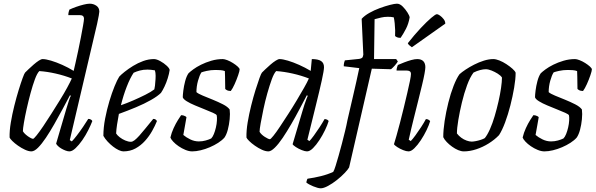

<svg xmlns="http://www.w3.org/2000/svg" viewBox="-20 -820 3231 1040"><path d="M150 0Q135 0 115.5 -9Q96 -18 77.5 -31Q59 -44 46.5 -56.5Q34 -69 32 -75Q31 -111 38.5 -156Q46 -201 57.5 -247Q69 -293 81 -332Q93 -371 102.5 -397Q112 -423 116 -427Q122 -433 134.5 -445Q147 -457 162 -470Q177 -483 190 -491.5Q203 -500 211 -500Q228 -500 256.5 -491.5Q285 -483 317.5 -468.5Q350 -454 379 -436Q382 -448 388.5 -477Q395 -506 403 -543Q411 -580 418 -617Q425 -654 430 -682Q435 -710 435 -719Q435 -728 429.5 -733Q424 -738 413 -738H350Q350 -746 352 -755Q354 -764 356 -768Q373 -776 393 -783Q413 -790 433 -795Q453 -800 466 -800Q486 -800 502 -789Q518 -778 518 -757Q518 -754 515 -735.5Q512 -717 506 -691L358 -61L369 -54Q380 -65 396.5 -86.5Q413 -108 430 -133Q447 -158 458 -176Q467 -176 473 -172Q479 -168 480 -164Q472 -143 458 -115Q444 -87 426 -61Q408 -35 389.5 -17.5Q371 0 356 0Q347 0 335 -4.5Q323 -9 312 -15.5Q301 -22 293.5 -29.5Q286 -37 284 -42L340 -233Q347 -256 353.5 -276Q360 -296 364 -301L359 -304Q341 -270 319 -229Q297 -188 274 -147.5Q251 -107 228.5 -73.5Q206 -40 186 -20Q166 0 150 0ZM159 -68Q163 -68 178 -86.5Q193 -105 214 -136Q235 -167 258 -203.5Q281 -240 304 -277Q327 -314 344 -345.5Q361 -377 369 -395Q328 -411 282 -421.5Q236 -432 193 -435Q181 -423 169 -390.5Q157 -358 145.5 -315.5Q134 -273 124.5 -230.5Q115 -188 109.5 -155Q104 -122 104 -109Q109 -100 120 -90.5Q131 -81 142.5 -74.5Q154 -68 159 -68Z M648 0Q638 0 623 -7Q608 -14 592.5 -26Q577 -38 563 -53Q549 -68 540 -84Q540 -129 549.5 -178Q559 -227 572.5 -272Q586 -317 600.5 -352.5Q615 -388 626 -405Q635 -415 655 -431Q675 -447 701 -463Q727 -479 756 -489.5Q785 -500 814 -500Q828 -500 848 -489Q868 -478 883 -464Q898 -450 899 -441Q896 -420 888.5 -396Q881 -372 871 -351Q861 -330 852 -317Q834 -299 798 -278.5Q762 -258 716.5 -239Q671 -220 624 -203Q618 -172 614 -145Q610 -118 609 -97Q615 -87 628.5 -76.5Q642 -66 658.5 -59Q675 -52 689 -52Q698 -52 709 -60.5Q720 -69 734.5 -85Q749 -101 767.5 -124Q786 -147 810 -176Q818 -176 823 -172.5Q828 -169 830 -164Q820 -139 804 -110.5Q788 -82 765.5 -57Q743 -32 714 -16Q685 0 648 0ZM635 -250Q667 -261 701.5 -276Q736 -291 767 -306.5Q798 -322 816 -336Q818 -345 819.5 -356Q821 -367 821 -374Q823 -392 823 -409.5Q823 -427 819 -439Q808 -441 797.5 -442Q787 -443 779 -443Q756 -443 737.5 -438Q719 -433 704 -426Q685 -398 666.5 -350.5Q648 -303 635 -250Z M1021 0Q1004 0 984.5 -8Q965 -16 947.5 -28Q930 -40 918 -53Q906 -66 903 -75Q909 -101 920.5 -126Q932 -151 944 -170Q956 -189 961 -196Q968 -196 973.5 -194.5Q979 -193 983.5 -190.5Q988 -188 990 -185Q987 -169 982.5 -142Q978 -115 973 -89Q988 -76 1010.5 -65Q1033 -54 1057 -54Q1076 -54 1094 -59Q1112 -64 1124 -70Q1132 -78 1138.5 -94Q1145 -110 1149.5 -129.5Q1154 -149 1155 -167Q1156 -185 1154 -195Q1152 -201 1133.5 -209Q1115 -217 1089 -227.5Q1063 -238 1036.5 -249Q1010 -260 991.5 -271.5Q973 -283 970 -293Q970 -305 973 -329.5Q976 -354 983 -380.5Q990 -407 1001 -423Q1009 -431 1026.5 -444Q1044 -457 1069 -469.5Q1094 -482 1124.5 -491Q1155 -500 1187 -500Q1196 -500 1211.5 -494Q1227 -488 1242 -478.5Q1257 -469 1267.5 -459.5Q1278 -450 1278 -444Q1278 -436 1270 -412.5Q1262 -389 1251 -364.5Q1240 -340 1230 -327Q1224 -327 1217.5 -328.5Q1211 -330 1206.5 -333Q1202 -336 1200 -338Q1200 -351 1199.5 -369Q1199 -387 1199 -405Q1199 -423 1198 -435Q1188 -439 1174.5 -440Q1161 -441 1148 -441Q1122 -441 1100 -436Q1078 -431 1071 -428Q1061 -413 1052.5 -382.5Q1044 -352 1044 -321Q1054 -312 1078.5 -302Q1103 -292 1132.5 -280Q1162 -268 1187.5 -255Q1213 -242 1224 -227Q1227 -204 1224 -174Q1221 -144 1214 -117.5Q1207 -91 1196 -75Q1183 -60 1162 -46.5Q1141 -33 1116.5 -22.5Q1092 -12 1067 -6Q1042 0 1021 0Z M1434 0Q1418 0 1398.5 -9Q1379 -18 1360.5 -31Q1342 -44 1329.5 -56.5Q1317 -69 1315 -75Q1314 -112 1321.5 -157Q1329 -202 1340.5 -248Q1352 -294 1364 -332.5Q1376 -371 1385.5 -397Q1395 -423 1399 -427Q1405 -433 1417.5 -445Q1430 -457 1445 -470Q1460 -483 1473.5 -491.5Q1487 -500 1494 -500Q1511 -500 1539.5 -491.5Q1568 -483 1600.5 -468.5Q1633 -454 1663 -436L1669 -500Q1703 -500 1719 -489.5Q1735 -479 1735 -456Q1735 -439 1723 -384.5Q1711 -330 1690.5 -247.5Q1670 -165 1645 -63L1656 -56Q1665 -65 1680 -85.5Q1695 -106 1711 -130.5Q1727 -155 1738 -175Q1746 -175 1752.5 -171.5Q1759 -168 1760 -164Q1754 -143 1740.5 -115Q1727 -87 1710 -61Q1693 -35 1675.5 -17.5Q1658 0 1643 0Q1632 0 1614.5 -7Q1597 -14 1582.5 -23.5Q1568 -33 1565 -39L1617 -214Q1623 -235 1629 -253Q1635 -271 1640 -284Q1645 -297 1647 -301L1642 -304Q1624 -270 1602.5 -229Q1581 -188 1557.5 -147.5Q1534 -107 1511.5 -73.5Q1489 -40 1468.5 -20Q1448 0 1434 0ZM1442 -66Q1446 -66 1461 -84.5Q1476 -103 1496.5 -134Q1517 -165 1541 -202Q1565 -239 1587 -276Q1609 -313 1627 -344.5Q1645 -376 1653 -395Q1612 -411 1565.5 -421.5Q1519 -432 1476 -435Q1464 -423 1452 -390Q1440 -357 1428 -314.5Q1416 -272 1407 -229Q1398 -186 1392 -152.5Q1386 -119 1386 -106Q1395 -91 1414.5 -78.5Q1434 -66 1442 -66Z M1717 200Q1710 200 1699 197Q1688 194 1676 189Q1664 184 1654 178.5Q1644 173 1639 168Q1641 161 1642.5 155.5Q1644 150 1646 148Q1682 143 1718.5 134Q1755 125 1785 111Q1791 101 1798 78Q1805 55 1814 24Q1823 -7 1832 -42Q1841 -77 1849 -109.5Q1857 -142 1862 -169Q1877 -235 1893.5 -305Q1910 -375 1926 -451L1842 -461Q1842 -472 1844 -480.5Q1846 -489 1848 -493L1926 -501Q1937 -503 1941.5 -507Q1946 -511 1948 -524L1939 -718Q1954 -735 1980.5 -750Q2007 -765 2037 -776Q2067 -787 2092.5 -793.5Q2118 -800 2130 -800Q2146 -800 2161 -785Q2176 -770 2187 -752.5Q2198 -735 2199 -726Q2193 -691 2179 -664Q2165 -637 2150 -615Q2138 -615 2131 -618Q2124 -621 2120 -625Q2121 -637 2120.5 -655.5Q2120 -674 2118 -693.5Q2116 -713 2113 -726Q2105 -728 2096.5 -728.5Q2088 -729 2080 -729Q2061 -729 2044.5 -725Q2028 -721 2009 -716L2006 -500H2126L2135 -487Q2129 -477 2118.5 -465Q2108 -453 2098 -445L1994 -448L1871 87Q1865 98 1847 117Q1829 136 1805 155Q1781 174 1757 187Q1733 200 1717 200Z M2193 0Q2181 0 2163.5 -7Q2146 -14 2131.5 -23.5Q2117 -33 2114 -39Q2119 -54 2127.5 -84.5Q2136 -115 2146.5 -154.5Q2157 -194 2167 -236Q2177 -278 2186 -316Q2195 -354 2200.5 -381.5Q2206 -409 2206 -419Q2206 -430 2199.5 -434Q2193 -438 2181 -438H2128Q2128 -446 2130.5 -455Q2133 -464 2135 -468Q2151 -475 2170.5 -482.5Q2190 -490 2208.5 -495Q2227 -500 2240 -500Q2262 -500 2273 -488.5Q2284 -477 2284 -456Q2284 -446 2279.5 -421Q2275 -396 2266 -359Q2257 -322 2245.5 -275.5Q2234 -229 2220.5 -175.5Q2207 -122 2194 -63L2205 -56Q2215 -66 2230 -86.5Q2245 -107 2261 -131.5Q2277 -156 2287 -175Q2295 -175 2301 -171.5Q2307 -168 2310 -164Q2304 -143 2290.5 -115Q2277 -87 2259.5 -60.5Q2242 -34 2224.5 -17Q2207 0 2193 0ZM2211 -564Q2205 -568 2197.5 -574.5Q2190 -581 2189 -586Q2226 -633 2259 -668Q2292 -703 2315.5 -723Q2339 -743 2346 -743Q2353 -743 2363.5 -735.5Q2374 -728 2383 -716.5Q2392 -705 2392 -692Z M2493 0Q2478 0 2461.5 -7Q2445 -14 2429 -25.5Q2413 -37 2400 -50.5Q2387 -64 2381 -77Q2381 -116 2388.5 -165Q2396 -214 2408.5 -264Q2421 -314 2437 -355Q2453 -396 2469 -418Q2481 -429 2502 -443Q2523 -457 2548.5 -470Q2574 -483 2601 -491.5Q2628 -500 2652 -500Q2666 -500 2685 -492.5Q2704 -485 2723 -472.5Q2742 -460 2756 -447.5Q2770 -435 2773 -426Q2773 -392 2765 -345Q2757 -298 2744.5 -249Q2732 -200 2716 -157Q2700 -114 2683 -88Q2659 -63 2627 -43Q2595 -23 2560 -11.5Q2525 0 2493 0ZM2535 -53Q2543 -53 2556.5 -55.5Q2570 -58 2584 -62.5Q2598 -67 2606 -72Q2620 -89 2634 -120.5Q2648 -152 2659.5 -191Q2671 -230 2680 -269.5Q2689 -309 2694 -343.5Q2699 -378 2699 -400Q2692 -411 2676 -421Q2660 -431 2642.5 -438Q2625 -445 2611 -445Q2598 -445 2580.5 -440.5Q2563 -436 2545 -427Q2526 -402 2510 -358.5Q2494 -315 2482 -265Q2470 -215 2462.5 -170Q2455 -125 2455 -97Q2465 -84 2478.5 -74Q2492 -64 2507.5 -58.5Q2523 -53 2535 -53Z M2929 0Q2912 0 2892.5 -8Q2873 -16 2855.5 -28Q2838 -40 2826 -53Q2814 -66 2811 -75Q2817 -101 2828.5 -126Q2840 -151 2852 -170Q2864 -189 2869 -196Q2876 -196 2881.5 -194.5Q2887 -193 2891.5 -190.5Q2896 -188 2898 -185Q2895 -169 2890.5 -142Q2886 -115 2881 -89Q2896 -76 2918.5 -65Q2941 -54 2965 -54Q2984 -54 3002 -59Q3020 -64 3032 -70Q3040 -78 3046.5 -94Q3053 -110 3057.5 -129.5Q3062 -149 3063 -167Q3064 -185 3062 -195Q3060 -201 3041.5 -209Q3023 -217 2997 -227.5Q2971 -238 2944.5 -249Q2918 -260 2899.5 -271.5Q2881 -283 2878 -293Q2878 -305 2881 -329.5Q2884 -354 2891 -380.5Q2898 -407 2909 -423Q2917 -431 2934.5 -444Q2952 -457 2977 -469.5Q3002 -482 3032.5 -491Q3063 -500 3095 -500Q3104 -500 3119.5 -494Q3135 -488 3150 -478.5Q3165 -469 3175.5 -459.5Q3186 -450 3186 -444Q3186 -436 3178 -412.5Q3170 -389 3159 -364.5Q3148 -340 3138 -327Q3132 -327 3125.5 -328.5Q3119 -330 3114.5 -333Q3110 -336 3108 -338Q3108 -351 3107.5 -369Q3107 -387 3107 -405Q3107 -423 3106 -435Q3096 -439 3082.5 -440Q3069 -441 3056 -441Q3030 -441 3008 -436Q2986 -431 2979 -428Q2969 -413 2960.5 -382.5Q2952 -352 2952 -321Q2962 -312 2986.5 -302Q3011 -292 3040.5 -280Q3070 -268 3095.5 -255Q3121 -242 3132 -227Q3135 -204 3132 -174Q3129 -144 3122 -117.5Q3115 -91 3104 -75Q3091 -60 3070 -46.5Q3049 -33 3024.5 -22.5Q3000 -12 2975 -6Q2950 0 2929 0Z"/></svg>

Font: Texturina Medium 12pt ExtraLight
Style: Italic
Weight: 250
Italic angle: -11°
Version: Version 1.002